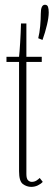

<svg xmlns="http://www.w3.org/2000/svg" viewBox="-20 -756 220 786"><path d="M136.5 -599.5Q142 -621 144.5 -649.2Q147 -677.5 147 -700Q147 -736.5 164 -736.5Q173.5 -736.5 176.5 -728Q179.5 -719.5 179.5 -705Q179.5 -684.5 172.2 -653.8Q165 -623 154 -592.5ZM108 9Q89.5 9 73.8 -2.5Q58 -14 58 -55V-502.5H6.5V-523.5H58Q60 -540 62.5 -581Q65 -622 66 -660H88V-523.5H151V-502.5H88V-44Q88 -24.5 94.8 -18Q101.5 -11.5 110 -11.5Q121 -11.5 129.8 -17.2Q138.5 -23 142.5 -27.5L155 -11.5Q148 -3.5 135.2 2.8Q122.5 9 108 9Z"/></svg>

Font: Imbue 50pt Thin
Style: Regular
Weight: 100
Designer: Tyler Finck
Foundry: Etcetera Type Company
Version: Version 1.102; ttfautohint (v1.8.3)